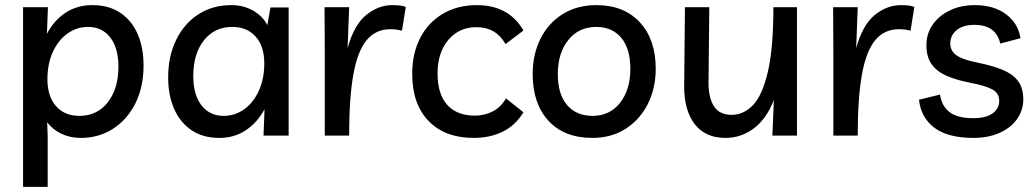

<svg xmlns="http://www.w3.org/2000/svg" viewBox="-20 -529 4040 749"><path d="M70 200V-501H167L163 -397Q191 -450 236 -479.5Q281 -509 340 -509Q405 -509 449.5 -479Q494 -449 517 -396Q540 -343 540 -274Q540 -190 508.5 -126.5Q477 -63 421.5 -27Q366 9 295 9Q253 9 219 -7.5Q185 -24 164 -52L166 0V200ZM290 -77Q359 -77 400.5 -130Q442 -183 442 -269Q442 -342 410 -383Q378 -424 324 -424Q279 -424 243 -398Q207 -372 186 -326Q165 -280 165 -220Q165 -153 198.5 -115Q232 -77 290 -77Z M1106 -500V0H1008L1012 -103Q984 -51 939 -21Q894 9 836 9Q771 9 726.5 -21.5Q682 -52 659 -105Q636 -158 636 -227Q636 -310 667.5 -374Q699 -438 754.5 -473.5Q810 -509 882 -509Q930 -509 967.5 -487.5Q1005 -466 1023 -431L1035 -500ZM886 -424Q817 -424 775.5 -371.5Q734 -319 734 -233Q734 -159 766 -118Q798 -77 852 -77Q897 -77 933 -103Q969 -129 990 -175.5Q1011 -222 1011 -282Q1011 -348 977.5 -386Q944 -424 886 -424Z M1548 -409Q1529 -415 1502 -415Q1446 -415 1410.5 -372.5Q1375 -330 1358.5 -238.5Q1342 -147 1342 0H1247V-322L1246 -501H1342L1336 -341Q1361 -432 1408.5 -470.5Q1456 -509 1510 -509Q1526 -509 1539.5 -507.5Q1553 -506 1563 -502Z M1828 9Q1716 9 1652 -57Q1588 -123 1588 -241Q1588 -321 1619.5 -381.5Q1651 -442 1708 -475.5Q1765 -509 1840 -509Q1965 -509 2022 -410L1952 -357Q1915 -423 1839 -423Q1771 -423 1729 -373.5Q1687 -324 1687 -242Q1687 -162 1724.5 -120Q1762 -78 1833 -78Q1870 -78 1901.5 -94Q1933 -110 1954 -145L2022 -91Q1990 -39 1940.5 -15Q1891 9 1828 9Z M2307 -509Q2414 -509 2476 -442Q2538 -375 2538 -261Q2538 -184 2507 -123Q2476 -62 2420.5 -26.5Q2365 9 2291 9Q2181 9 2119.5 -58Q2058 -125 2058 -240Q2058 -317 2088.5 -378Q2119 -439 2175 -474Q2231 -509 2307 -509ZM2292 -77Q2358 -77 2398.5 -127.5Q2439 -178 2439 -261Q2439 -339 2403.5 -381.5Q2368 -424 2306 -424Q2238 -424 2197 -373Q2156 -322 2156 -240Q2156 -162 2192 -119.5Q2228 -77 2292 -77Z M2810 9Q2731 9 2689.5 -45.5Q2648 -100 2649 -196L2652 -501H2747L2744 -206Q2744 -147 2765.5 -114Q2787 -81 2834 -81Q2881 -81 2917.5 -119Q2954 -157 2975.5 -249Q2997 -341 2997 -501H3089V0H2993L2999 -139Q2970 -65 2920.5 -28Q2871 9 2810 9Z M3532 -409Q3513 -415 3486 -415Q3430 -415 3394.5 -372.5Q3359 -330 3342.5 -238.5Q3326 -147 3326 0H3231V-322L3230 -501H3326L3320 -341Q3345 -432 3392.5 -470.5Q3440 -509 3494 -509Q3510 -509 3523.5 -507.5Q3537 -506 3547 -502Z M3777 9Q3679 9 3626 -30Q3573 -69 3565 -140L3647 -160Q3654 -114 3685 -91Q3716 -68 3777 -68Q3826 -68 3852 -86.5Q3878 -105 3878 -136Q3878 -166 3850.5 -180.5Q3823 -195 3766 -206Q3713 -216 3674.5 -232.5Q3636 -249 3615 -277.5Q3594 -306 3594 -353Q3594 -398 3618.5 -433Q3643 -468 3685.5 -488.5Q3728 -509 3783 -509Q3857 -509 3904.5 -473.5Q3952 -438 3961 -380L3882 -359Q3866 -432 3781 -432Q3737 -432 3712 -411.5Q3687 -391 3687 -359Q3687 -331 3711 -313.5Q3735 -296 3797 -284Q3850 -273 3889 -257.5Q3928 -242 3949.5 -215.5Q3971 -189 3972 -143Q3972 -99 3947.5 -64.5Q3923 -30 3879 -10.5Q3835 9 3777 9Z"/></svg>

Font: Livvic Medium
Style: Regular
Weight: 500
Designer: Jacques Le Bailly, Baron von Fonthausen
Version: Version 1.001; ttfautohint (v1.8.2)